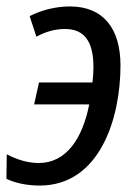

<svg xmlns="http://www.w3.org/2000/svg" viewBox="-27 -566 427 596"><path d="M96 10C282 10 347 -197 347 -363C347 -477 294 -546 190 -546C142 -546 99 -533 65 -516L86 -452C113 -467 143 -476 175 -476C234 -476 264 -438 263 -355C263 -342 262 -325 260 -310H94L79 -242H250C229 -136 179 -60 93 -60C58 -60 25 -71 -6 -87L-7 -11C17 1 54 10 96 10Z"/></svg>

Font: Noto Sans Display SemiCondensed
Style: Italic
Weight: 400
Width: 4
Italic angle: -12°
Designer: Monotype Design Team
Foundry: Monotype Imaging Inc.
Version: Version 1.900